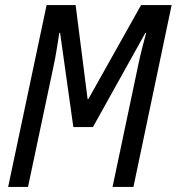

<svg xmlns="http://www.w3.org/2000/svg" viewBox="-20 -734 694 754"><path d="M12 0H90L189 -468C200 -516 206 -564 213 -605H216L268 -235H345L551 -605H554C545 -571 533 -527 524 -484L422 0H504L654 -714H534L327 -345H324L277 -714H163Z"/></svg>

Font: Noto Sans Condensed
Style: Italic
Weight: 400
Width: 3
Italic angle: -12°
Designer: Monotype Design Team
Foundry: Monotype Imaging Inc.
Version: Version 2.013